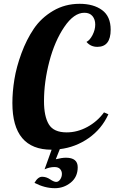

<svg xmlns="http://www.w3.org/2000/svg" viewBox="-20 -770 601 1008"><path d="M388 108Q388 159 351.5 188.5Q315 218 268 218Q215 218 161 190Q179 158 201 158Q223 158 243 171.5Q263 185 275 185Q287 185 296 172Q305 159 305 143Q305 128 295.5 117.5Q286 107 266 107Q240 107 214 119L251 16Q45 16 45 -229Q45 -288 55.5 -353Q66 -418 92.5 -490Q119 -562 157.5 -619Q196 -676 258.5 -713Q321 -750 398 -750Q471 -750 516 -717Q561 -684 561 -614Q561 -524 491 -524Q456 -524 434 -550Q452 -559 466 -586.5Q480 -614 480 -641Q480 -668 465.5 -685.5Q451 -703 423 -703Q368 -703 317.5 -628.5Q267 -554 239 -447Q211 -340 211 -239Q211 -159 236.5 -117Q262 -75 330 -75Q386 -75 438.5 -103.5Q491 -132 526 -180L549 -170Q514 -93 445.5 -45Q377 3 294 13L273 66Q305 58 326 58Q388 58 388 108Z"/></svg>

Font: Lobster Two
Style: Bold Italic
Weight: 700
Designer: Pablo Impallari
Foundry: Pablo Impallari. www.impallari.com
Version: Version 2.000